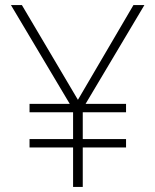

<svg xmlns="http://www.w3.org/2000/svg" viewBox="-20 -734 610 754"><path d="M286 -342 504 -714H547L316 -326H475V-293H305V-188H475V-155H305V0H267V-155H96V-188H267V-293H96V-326H254L23 -714H66Z"/></svg>

Font: Noto Sans Devanagari ExtraLight
Style: Regular
Weight: 200
Designer: Jelle Bosma - Monotype Design Team
Foundry: Monotype Imaging Inc.
Version: Version 2.004; ttfautohint (v1.8.4.7-5d5b)